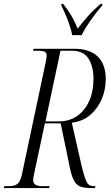

<svg xmlns="http://www.w3.org/2000/svg" viewBox="-43 -964 571 984"><path d="M-23 0 -21 -10H5Q32 -10 47 -22Q62 -34 70 -73L191 -644Q194 -656 195 -665.5Q196 -675 196 -679Q196 -695 185 -699.5Q174 -704 154 -704H126L129 -714H338Q417 -714 458 -674Q499 -634 499 -558Q499 -505 478.5 -456.5Q458 -408 419.5 -375Q381 -342 325 -335L375 -115Q388 -60 399.5 -35Q411 -10 436 -10H446L444 0H425Q392 0 371.5 -7Q351 -14 338.5 -34.5Q326 -55 317 -95L268 -332H187L132 -74Q127 -52 127 -40Q127 -10 173 -10H211L209 0ZM261 -342Q312 -342 351.5 -369Q391 -396 413.5 -445Q436 -494 436 -561Q436 -623 410.5 -663.5Q385 -704 326 -704H267L190 -342ZM327 -784Q323 -807 313.5 -835Q304 -863 292.5 -890Q281 -917 271 -936L272 -944H281Q309 -908 325.5 -879Q342 -850 355 -817Q376 -845 404 -877Q432 -909 472 -944H482L481 -936Q447 -897 420.5 -858.5Q394 -820 375 -784Z"/></svg>

Font: Noto Serif Display ExtraCondensed Light
Style: Italic
Weight: 300
Width: 2
Italic angle: -12°
Designer: Monotype Design Team
Foundry: Monotype Imaging Inc.
Version: Version 2.009